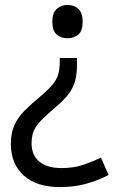

<svg xmlns="http://www.w3.org/2000/svg" viewBox="-20 -566 474 778"><path d="M292 -304Q292 -267 284.5 -239Q277 -211 259 -186.5Q241 -162 208 -134Q170 -102 148 -79.5Q126 -57 117 -36Q108 -15 108 15Q108 63 139.5 89Q171 115 229 115Q279 115 317 102Q355 89 389 73L420 143Q380 164 331.5 178Q283 192 223 192Q128 192 76 145Q24 98 24 17Q24 -28 38.5 -59.5Q53 -91 79.5 -117.5Q106 -144 142 -174Q176 -203 193 -223.5Q210 -244 216 -265Q222 -286 222 -314V-331H292ZM315 -478Q315 -441 297.5 -426Q280 -411 253 -411Q228 -411 210 -426Q192 -441 192 -478Q192 -514 210 -530Q228 -546 253 -546Q280 -546 297.5 -530Q315 -514 315 -478Z"/></svg>

Font: Noto Sans Nag Mundari
Style: Regular
Weight: 400
Designer: Muthu Nedumaran
Version: Version 1.000; ttfautohint (v1.8.4.7-5d5b)